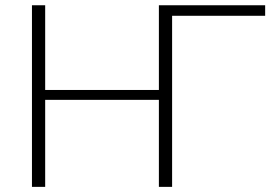

<svg xmlns="http://www.w3.org/2000/svg" viewBox="-20 -728 1068 748"><path d="M1013 -707.5V-666.5H650.5V0H599V-339H156V0H104.5V-707.5H156V-377.5H599V-707.5Z"/></svg>

Font: Lato 2
Style: Regular
Weight: 300
Designer: Lukasz Dziedzic with Adam Twardoch and Botio Nikoltchev
Foundry: tyPoland Lukasz Dziedzic
Version: Version 2.015; 2015-08-06; http://www.latofonts.com/